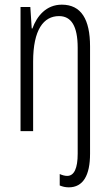

<svg xmlns="http://www.w3.org/2000/svg" viewBox="-20 -562 472 823"><path d="M275 241C336 241 366 190 366 97V-363C366 -479 328 -542 245 -542C178 -542 138 -493 119 -440H116L110 -532H68V0H122V-298C122 -435 167 -493 233 -493C285 -493 313 -451 313 -357V97C313 159 298 192 268 192C258 192 247 189 236 184V233C248 238 260 241 275 241Z"/></svg>

Font: Noto Sans Arabic ExtCond Light
Style: Regular
Weight: 300
Width: 2
Designer: Monotype Design Team, Nadine Chahine, Nizar Qandah and Khaled Hosny
Foundry: Monotype Imaging Inc.
Version: Version 2.012